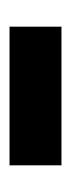

<svg xmlns="http://www.w3.org/2000/svg" viewBox="107 -763 149 403"><g transform="rotate(90 181.5 -561.5)"><path d="M36 -507V-616H327V-507Z"/></g></svg>

Font: Ysabeau SC Black
Style: Regular
Weight: 900
Designer: Christian Thalmann (Catharsis Fonts)
Version: Version 2.001;gftools[0.9.30]; featfreeze: smcp